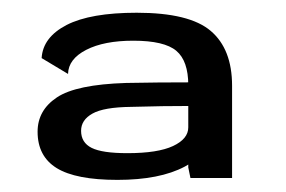

<svg xmlns="http://www.w3.org/2000/svg" viewBox="-20 -702 460 309"><path d="M286.5 -415.5H353.5V-564Q353.5 -623 319.2 -652.2Q285 -681.5 200 -681.5Q125.5 -681.5 87.2 -661.8Q49 -642 47 -608.5L89.5 -583Q90 -607 118.8 -621.8Q147.5 -636.5 194.5 -636.5Q244.5 -636.5 263.8 -620.2Q283 -604 283 -565V-432.5ZM169 -412.5Q237 -412.5 277.2 -433.8Q317.5 -455 317.5 -487.5L283 -497Q283 -478.5 258.5 -467Q234 -455.5 185 -455.5Q144.5 -455.5 127.5 -464Q110.5 -472.5 110.5 -491.5Q110.5 -509 128.8 -519.2Q147 -529.5 191 -530Q239.5 -531.5 294 -531.5V-569.5Q232 -569.5 183 -568.5Q102.5 -566 71.5 -545.2Q40.5 -524.5 40.5 -490Q40.5 -450.5 71.2 -431.5Q102 -412.5 169 -412.5Z"/></svg>

Font: Anybody SemiExpanded Medium
Style: Regular
Weight: 500
Width: 6
Version: Version 1.113;gftools[0.9.25]